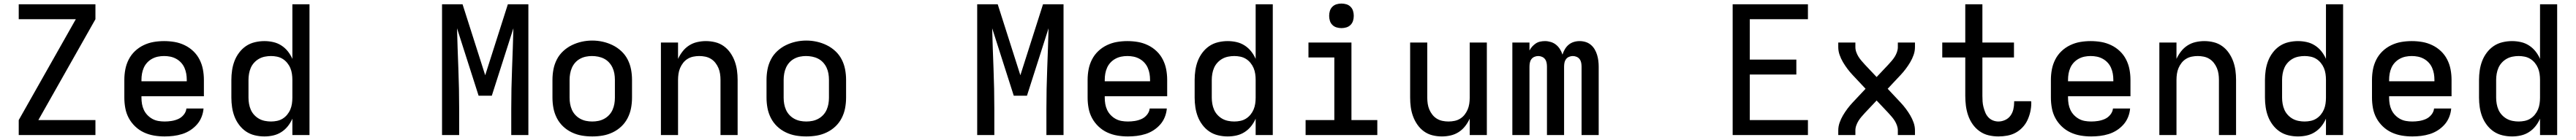

<svg xmlns="http://www.w3.org/2000/svg" viewBox="-20 -759 14440 787"><path d="M85 0V-84L405 -651H85V-735H515V-651L195 -84H515V0Z M903 8Q873 8 843.5 3Q814 -2 787 -14.5Q760 -27 738 -48Q716 -69 702 -95Q688 -121 682.5 -150.5Q677 -180 677 -210V-310Q677 -340 682.5 -369Q688 -398 701.5 -424.5Q715 -451 736.5 -471.5Q758 -492 785 -505Q812 -518 841 -523Q870 -528 900 -528Q930 -528 959 -523Q988 -518 1015 -505Q1042 -492 1063.5 -471.5Q1085 -451 1098.5 -424.5Q1112 -398 1117.5 -369Q1123 -340 1123 -310V-218H773V-210Q773 -192 776 -174.5Q779 -157 786.5 -141Q794 -125 806.5 -112Q819 -99 834.5 -90.5Q850 -82 867.5 -79Q885 -76 903 -76Q922 -76 941.5 -79Q961 -82 979 -90Q997 -98 1010 -114Q1023 -130 1025 -149H1121Q1119 -124 1109.5 -100.5Q1100 -77 1083.5 -58.5Q1067 -40 1046 -26.5Q1025 -13 1001 -5.5Q977 2 952 5Q927 8 903 8ZM1027 -302V-310Q1027 -328 1024 -345Q1021 -362 1014 -378Q1007 -394 995 -407Q983 -420 967.5 -428.5Q952 -437 935 -440.5Q918 -444 900 -444Q882 -444 865 -440.5Q848 -437 832.5 -428.5Q817 -420 805 -407Q793 -394 786 -378Q779 -362 776 -345Q773 -328 773 -310V-302Z M1462 8Q1435 8 1408 1.5Q1381 -5 1359 -20Q1337 -35 1320.5 -57Q1304 -79 1294.5 -104Q1285 -129 1281 -156Q1277 -183 1277 -210V-310Q1277 -337 1281 -364Q1285 -391 1294.5 -416Q1304 -441 1320.5 -463Q1337 -485 1359 -500Q1381 -515 1408 -521.5Q1435 -528 1462 -528Q1487 -528 1511.5 -522.5Q1536 -517 1557 -503.5Q1578 -490 1593.5 -470.5Q1609 -451 1619 -428V-735H1715V0H1619V-92Q1609 -69 1593.5 -49.5Q1578 -30 1557 -16.5Q1536 -3 1511.5 2.5Q1487 8 1462 8ZM1499 -76Q1516 -76 1533 -79.5Q1550 -83 1564.5 -92Q1579 -101 1590 -114.5Q1601 -128 1607.5 -143.5Q1614 -159 1616.5 -176Q1619 -193 1619 -210V-310Q1619 -327 1616.5 -344Q1614 -361 1607.5 -376.5Q1601 -392 1590 -405.5Q1579 -419 1564.5 -428Q1550 -437 1533 -440.5Q1516 -444 1499 -444Q1482 -444 1464.5 -440.5Q1447 -437 1432 -428.5Q1417 -420 1405 -407Q1393 -394 1386 -378Q1379 -362 1376 -344.5Q1373 -327 1373 -310V-210Q1373 -193 1376 -175.5Q1379 -158 1386 -142Q1393 -126 1405 -113Q1417 -100 1432 -91.5Q1447 -83 1464.5 -79.5Q1482 -76 1499 -76Z M2458 0V-735H2573L2700 -336L2827 -735H2942V0H2846V-147Q2846 -260 2850.5 -373.5Q2855 -487 2858 -600L2737 -221H2663L2542 -600Q2545 -487 2549.5 -373.5Q2554 -260 2554 -147V0Z M3300 8Q3270 8 3241 3Q3212 -2 3185 -15Q3158 -28 3136.5 -48.5Q3115 -69 3101.5 -95.5Q3088 -122 3082.5 -151Q3077 -180 3077 -210V-310Q3077 -340 3082.5 -369Q3088 -398 3101.5 -424.5Q3115 -451 3137 -471.5Q3159 -492 3185.5 -505Q3212 -518 3241 -524.5Q3270 -531 3300 -531Q3330 -531 3359 -524.5Q3388 -518 3414.5 -505Q3441 -492 3463 -471.5Q3485 -451 3498.5 -424.5Q3512 -398 3517.5 -369Q3523 -340 3523 -310V-210Q3523 -180 3517.5 -151Q3512 -122 3498.5 -95.5Q3485 -69 3463.5 -48.5Q3442 -28 3415 -15Q3388 -2 3359 3Q3330 8 3300 8ZM3300 -76Q3318 -76 3335 -79.5Q3352 -83 3367.5 -91.5Q3383 -100 3395 -113Q3407 -126 3414 -142Q3421 -158 3424 -175Q3427 -192 3427 -210V-310Q3427 -328 3424 -345.5Q3421 -363 3413.5 -379Q3406 -395 3394 -408Q3382 -421 3366.5 -429Q3351 -437 3333.5 -440.5Q3316 -444 3298 -444Q3281 -444 3264 -440.5Q3247 -437 3231.5 -428.5Q3216 -420 3204.5 -407Q3193 -394 3186 -378Q3179 -362 3176 -344.5Q3173 -327 3173 -310V-210Q3173 -192 3176 -175Q3179 -158 3186 -142Q3193 -126 3205 -113Q3217 -100 3232.5 -91.5Q3248 -83 3265 -79.5Q3282 -76 3300 -76Z M3685 0V-520H3781V-428Q3791 -450 3806.5 -470Q3822 -490 3843 -503.5Q3864 -517 3888.5 -522.5Q3913 -528 3937 -528Q3964 -528 3990 -521.5Q4016 -515 4037.5 -499.5Q4059 -484 4074.5 -461.5Q4090 -439 4099 -414Q4108 -389 4111.5 -363Q4115 -337 4115 -310V0H4019V-310Q4019 -327 4016.5 -344Q4014 -361 4007.5 -376.5Q4001 -392 3990.5 -405.5Q3980 -419 3965.5 -428Q3951 -437 3934 -440.5Q3917 -444 3900 -444Q3883 -444 3866 -440.5Q3849 -437 3834.5 -428Q3820 -419 3809.5 -405.5Q3799 -392 3792.5 -376.5Q3786 -361 3783.5 -344Q3781 -327 3781 -310V0Z M4500 8Q4470 8 4441 3Q4412 -2 4385 -15Q4358 -28 4336.5 -48.5Q4315 -69 4301.5 -95.5Q4288 -122 4282.5 -151Q4277 -180 4277 -210V-310Q4277 -340 4282.5 -369Q4288 -398 4301.5 -424.5Q4315 -451 4337 -471.5Q4359 -492 4385.5 -505Q4412 -518 4441 -524.5Q4470 -531 4500 -531Q4530 -531 4559 -524.5Q4588 -518 4614.5 -505Q4641 -492 4663 -471.5Q4685 -451 4698.5 -424.5Q4712 -398 4717.5 -369Q4723 -340 4723 -310V-210Q4723 -180 4717.5 -151Q4712 -122 4698.5 -95.5Q4685 -69 4663.5 -48.5Q4642 -28 4615 -15Q4588 -2 4559 3Q4530 8 4500 8ZM4500 -76Q4518 -76 4535 -79.5Q4552 -83 4567.5 -91.5Q4583 -100 4595 -113Q4607 -126 4614 -142Q4621 -158 4624 -175Q4627 -192 4627 -210V-310Q4627 -328 4624 -345.5Q4621 -363 4613.5 -379Q4606 -395 4594 -408Q4582 -421 4566.5 -429Q4551 -437 4533.5 -440.5Q4516 -444 4498 -444Q4481 -444 4464 -440.5Q4447 -437 4431.5 -428.5Q4416 -420 4404.5 -407Q4393 -394 4386 -378Q4379 -362 4376 -344.5Q4373 -327 4373 -310V-210Q4373 -192 4376 -175Q4379 -158 4386 -142Q4393 -126 4405 -113Q4417 -100 4432.5 -91.5Q4448 -83 4465 -79.5Q4482 -76 4500 -76Z M5458 0V-735H5573L5700 -336L5827 -735H5942V0H5846V-147Q5846 -260 5850.5 -373.5Q5855 -487 5858 -600L5737 -221H5663L5542 -600Q5545 -487 5549.5 -373.5Q5554 -260 5554 -147V0Z M6303 8Q6273 8 6243.5 3Q6214 -2 6187 -14.5Q6160 -27 6138 -48Q6116 -69 6102 -95Q6088 -121 6082.5 -150.5Q6077 -180 6077 -210V-310Q6077 -340 6082.5 -369Q6088 -398 6101.5 -424.5Q6115 -451 6136.5 -471.5Q6158 -492 6185 -505Q6212 -518 6241 -523Q6270 -528 6300 -528Q6330 -528 6359 -523Q6388 -518 6415 -505Q6442 -492 6463.5 -471.5Q6485 -451 6498.5 -424.5Q6512 -398 6517.5 -369Q6523 -340 6523 -310V-218H6173V-210Q6173 -192 6176 -174.5Q6179 -157 6186.5 -141Q6194 -125 6206.5 -112Q6219 -99 6234.5 -90.5Q6250 -82 6267.5 -79Q6285 -76 6303 -76Q6322 -76 6341.5 -79Q6361 -82 6379 -90Q6397 -98 6410 -114Q6423 -130 6425 -149H6521Q6519 -124 6509.5 -100.5Q6500 -77 6483.5 -58.5Q6467 -40 6446 -26.5Q6425 -13 6401 -5.5Q6377 2 6352 5Q6327 8 6303 8ZM6427 -302V-310Q6427 -328 6424 -345Q6421 -362 6414 -378Q6407 -394 6395 -407Q6383 -420 6367.5 -428.5Q6352 -437 6335 -440.5Q6318 -444 6300 -444Q6282 -444 6265 -440.5Q6248 -437 6232.5 -428.5Q6217 -420 6205 -407Q6193 -394 6186 -378Q6179 -362 6176 -345Q6173 -328 6173 -310V-302Z M6862 8Q6835 8 6808 1.5Q6781 -5 6759 -20Q6737 -35 6720.5 -57Q6704 -79 6694.5 -104Q6685 -129 6681 -156Q6677 -183 6677 -210V-310Q6677 -337 6681 -364Q6685 -391 6694.5 -416Q6704 -441 6720.5 -463Q6737 -485 6759 -500Q6781 -515 6808 -521.5Q6835 -528 6862 -528Q6887 -528 6911.5 -522.5Q6936 -517 6957 -503.5Q6978 -490 6993.5 -470.5Q7009 -451 7019 -428V-735H7115V0H7019V-92Q7009 -69 6993.5 -49.5Q6978 -30 6957 -16.5Q6936 -3 6911.5 2.5Q6887 8 6862 8ZM6899 -76Q6916 -76 6933 -79.5Q6950 -83 6964.5 -92Q6979 -101 6990 -114.5Q7001 -128 7007.5 -143.5Q7014 -159 7016.5 -176Q7019 -193 7019 -210V-310Q7019 -327 7016.5 -344Q7014 -361 7007.5 -376.5Q7001 -392 6990 -405.5Q6979 -419 6964.5 -428Q6950 -437 6933 -440.5Q6916 -444 6899 -444Q6882 -444 6864.5 -440.5Q6847 -437 6832 -428.5Q6817 -420 6805 -407Q6793 -394 6786 -378Q6779 -362 6776 -344.5Q6773 -327 6773 -310V-210Q6773 -193 6776 -175.5Q6779 -158 6786 -142Q6793 -126 6805 -113Q6817 -100 6832 -91.5Q6847 -83 6864.5 -79.5Q6882 -76 6899 -76Z M7299 0V-84H7460V-436H7315V-520H7556V-84H7701V0ZM7500 -601Q7486 -601 7472.5 -605Q7459 -609 7449 -619Q7439 -629 7435 -642.5Q7431 -656 7431 -670Q7431 -684 7435 -697.5Q7439 -711 7449 -721Q7459 -731 7472.5 -735Q7486 -739 7500 -739Q7514 -739 7527.5 -735Q7541 -731 7551 -721Q7561 -711 7565 -697.5Q7569 -684 7569 -670Q7569 -656 7565 -642.5Q7561 -629 7551 -619Q7541 -609 7527.5 -605Q7514 -601 7500 -601Z M8063 8Q8036 8 8010 1.5Q7984 -5 7962.5 -20.5Q7941 -36 7925.5 -58.5Q7910 -81 7901 -106Q7892 -131 7888.5 -157Q7885 -183 7885 -210V-520H7981V-210Q7981 -193 7983.5 -176Q7986 -159 7992.5 -143.5Q7999 -128 8009.5 -114.5Q8020 -101 8034.5 -92Q8049 -83 8066 -79.5Q8083 -76 8100 -76Q8117 -76 8134 -79.5Q8151 -83 8165.5 -92Q8180 -101 8190.5 -114.5Q8201 -128 8207.5 -143.5Q8214 -159 8216.5 -176Q8219 -193 8219 -210V-520H8315V0H8219V-92Q8209 -70 8193.5 -50Q8178 -30 8157 -16.5Q8136 -3 8111.5 2.5Q8087 8 8063 8Z M8458 0V-520H8554V-475Q8560 -487 8569 -497Q8578 -507 8589 -514.5Q8600 -522 8613.5 -525Q8627 -528 8641 -528Q8641 -528 8641 -528Q8641 -528 8641 -528Q8657 -528 8673.5 -523Q8690 -518 8703 -507.5Q8716 -497 8725 -482.5Q8734 -468 8739 -452Q8744 -468 8752.5 -482.5Q8761 -497 8773.5 -507.5Q8786 -518 8802 -523Q8818 -528 8835 -528Q8835 -528 8835 -528Q8835 -528 8835 -528Q8852 -528 8868.5 -523Q8885 -518 8898 -507Q8911 -496 8919.5 -481.5Q8928 -467 8933 -450.5Q8938 -434 8940 -417Q8942 -400 8942 -384V0H8846V-384Q8846 -395 8844 -406Q8842 -417 8835.5 -426Q8829 -435 8818.5 -439.5Q8808 -444 8797 -444Q8786 -444 8775.5 -439.5Q8765 -435 8758.5 -426Q8752 -417 8750 -406Q8748 -395 8748 -384V0H8652V-384Q8652 -395 8650 -406Q8648 -417 8641.5 -426Q8635 -435 8624.5 -439.5Q8614 -444 8603 -444Q8592 -444 8581.5 -439.5Q8571 -435 8564.5 -426Q8558 -417 8556 -406Q8554 -395 8554 -384V0Z M9693 0V-735H10115V-651H9789V-424H10050V-340H9789V-84H10115V0Z M10285 0V-26Q10285 -48 10292.5 -69.5Q10300 -91 10311.5 -110.5Q10323 -130 10336.5 -148Q10350 -166 10365 -182L10438 -260L10365 -338Q10350 -354 10336.5 -372Q10323 -390 10311.5 -409.5Q10300 -429 10292.5 -450.5Q10285 -472 10285 -494V-520H10381V-494Q10381 -480 10386 -466Q10391 -452 10398.5 -440Q10406 -428 10415.5 -417Q10425 -406 10435 -395L10500 -326L10565 -395Q10575 -406 10584.5 -417Q10594 -428 10601.5 -440Q10609 -452 10614 -466Q10619 -480 10619 -494V-520H10715V-494Q10715 -472 10707.5 -450.5Q10700 -429 10688.5 -409.5Q10677 -390 10663.5 -372Q10650 -354 10635 -338L10562 -260L10635 -182Q10650 -166 10663.5 -148Q10677 -130 10688.5 -110.5Q10700 -91 10707.5 -69.5Q10715 -48 10715 -26V0H10619V-26Q10619 -40 10614 -54Q10609 -68 10601.5 -80Q10594 -92 10584.5 -103Q10575 -114 10565 -125L10500 -194L10435 -125Q10425 -114 10415.5 -103Q10406 -92 10398.5 -80Q10391 -68 10386 -54Q10381 -40 10381 -26V0Z M11183 8Q11155 8 11127.5 1.5Q11100 -5 11077 -21.5Q11054 -38 11038 -61Q11022 -84 11013 -110.5Q11004 -137 11000.5 -164.5Q10997 -192 10997 -220V-436H10868V-520H10997V-735H11093V-520H11270V-436H11093V-220Q11093 -204 11094 -188.5Q11095 -173 11099 -157.5Q11103 -142 11109 -127Q11115 -112 11126 -100Q11137 -88 11152 -82Q11167 -76 11183 -76Q11202 -76 11220.5 -84.5Q11239 -93 11250.5 -109Q11262 -125 11266.5 -144.5Q11271 -164 11271 -184Q11271 -185 11271 -187Q11271 -189 11271 -190H11366Q11367 -187 11367 -184.5Q11367 -182 11367 -179Q11367 -155 11361.5 -130.5Q11356 -106 11345.5 -83.5Q11335 -61 11317.5 -42.5Q11300 -24 11278.5 -12.5Q11257 -1 11232 3.5Q11207 8 11183 8Z M11703 8Q11673 8 11643.5 3Q11614 -2 11587 -14.5Q11560 -27 11538 -48Q11516 -69 11502 -95Q11488 -121 11482.5 -150.5Q11477 -180 11477 -210V-310Q11477 -340 11482.5 -369Q11488 -398 11501.5 -424.5Q11515 -451 11536.5 -471.5Q11558 -492 11585 -505Q11612 -518 11641 -523Q11670 -528 11700 -528Q11730 -528 11759 -523Q11788 -518 11815 -505Q11842 -492 11863.5 -471.5Q11885 -451 11898.5 -424.5Q11912 -398 11917.5 -369Q11923 -340 11923 -310V-218H11573V-210Q11573 -192 11576 -174.5Q11579 -157 11586.5 -141Q11594 -125 11606.5 -112Q11619 -99 11634.5 -90.5Q11650 -82 11667.5 -79Q11685 -76 11703 -76Q11722 -76 11741.5 -79Q11761 -82 11779 -90Q11797 -98 11810 -114Q11823 -130 11825 -149H11921Q11919 -124 11909.5 -100.5Q11900 -77 11883.5 -58.5Q11867 -40 11846 -26.5Q11825 -13 11801 -5.5Q11777 2 11752 5Q11727 8 11703 8ZM11827 -302V-310Q11827 -328 11824 -345Q11821 -362 11814 -378Q11807 -394 11795 -407Q11783 -420 11767.5 -428.5Q11752 -437 11735 -440.5Q11718 -444 11700 -444Q11682 -444 11665 -440.5Q11648 -437 11632.5 -428.5Q11617 -420 11605 -407Q11593 -394 11586 -378Q11579 -362 11576 -345Q11573 -328 11573 -310V-302Z M12085 0V-520H12181V-428Q12191 -450 12206.5 -470Q12222 -490 12243 -503.5Q12264 -517 12288.5 -522.5Q12313 -528 12337 -528Q12364 -528 12390 -521.5Q12416 -515 12437.5 -499.5Q12459 -484 12474.5 -461.5Q12490 -439 12499 -414Q12508 -389 12511.5 -363Q12515 -337 12515 -310V0H12419V-310Q12419 -327 12416.5 -344Q12414 -361 12407.5 -376.5Q12401 -392 12390.5 -405.5Q12380 -419 12365.5 -428Q12351 -437 12334 -440.5Q12317 -444 12300 -444Q12283 -444 12266 -440.5Q12249 -437 12234.5 -428Q12220 -419 12209.5 -405.5Q12199 -392 12192.5 -376.5Q12186 -361 12183.5 -344Q12181 -327 12181 -310V0Z M12862 8Q12835 8 12808 1.5Q12781 -5 12759 -20Q12737 -35 12720.5 -57Q12704 -79 12694.5 -104Q12685 -129 12681 -156Q12677 -183 12677 -210V-310Q12677 -337 12681 -364Q12685 -391 12694.5 -416Q12704 -441 12720.5 -463Q12737 -485 12759 -500Q12781 -515 12808 -521.5Q12835 -528 12862 -528Q12887 -528 12911.5 -522.5Q12936 -517 12957 -503.5Q12978 -490 12993.5 -470.5Q13009 -451 13019 -428V-735H13115V0H13019V-92Q13009 -69 12993.5 -49.5Q12978 -30 12957 -16.5Q12936 -3 12911.5 2.5Q12887 8 12862 8ZM12899 -76Q12916 -76 12933 -79.5Q12950 -83 12964.5 -92Q12979 -101 12990 -114.5Q13001 -128 13007.5 -143.5Q13014 -159 13016.5 -176Q13019 -193 13019 -210V-310Q13019 -327 13016.5 -344Q13014 -361 13007.5 -376.5Q13001 -392 12990 -405.5Q12979 -419 12964.5 -428Q12950 -437 12933 -440.5Q12916 -444 12899 -444Q12882 -444 12864.5 -440.5Q12847 -437 12832 -428.5Q12817 -420 12805 -407Q12793 -394 12786 -378Q12779 -362 12776 -344.5Q12773 -327 12773 -310V-210Q12773 -193 12776 -175.5Q12779 -158 12786 -142Q12793 -126 12805 -113Q12817 -100 12832 -91.5Q12847 -83 12864.5 -79.5Q12882 -76 12899 -76Z M13503 8Q13473 8 13443.5 3Q13414 -2 13387 -14.5Q13360 -27 13338 -48Q13316 -69 13302 -95Q13288 -121 13282.5 -150.5Q13277 -180 13277 -210V-310Q13277 -340 13282.5 -369Q13288 -398 13301.5 -424.5Q13315 -451 13336.5 -471.5Q13358 -492 13385 -505Q13412 -518 13441 -523Q13470 -528 13500 -528Q13530 -528 13559 -523Q13588 -518 13615 -505Q13642 -492 13663.5 -471.5Q13685 -451 13698.5 -424.5Q13712 -398 13717.5 -369Q13723 -340 13723 -310V-218H13373V-210Q13373 -192 13376 -174.5Q13379 -157 13386.5 -141Q13394 -125 13406.5 -112Q13419 -99 13434.5 -90.5Q13450 -82 13467.5 -79Q13485 -76 13503 -76Q13522 -76 13541.5 -79Q13561 -82 13579 -90Q13597 -98 13610 -114Q13623 -130 13625 -149H13721Q13719 -124 13709.5 -100.5Q13700 -77 13683.5 -58.5Q13667 -40 13646 -26.5Q13625 -13 13601 -5.5Q13577 2 13552 5Q13527 8 13503 8ZM13627 -302V-310Q13627 -328 13624 -345Q13621 -362 13614 -378Q13607 -394 13595 -407Q13583 -420 13567.5 -428.5Q13552 -437 13535 -440.5Q13518 -444 13500 -444Q13482 -444 13465 -440.5Q13448 -437 13432.5 -428.5Q13417 -420 13405 -407Q13393 -394 13386 -378Q13379 -362 13376 -345Q13373 -328 13373 -310V-302Z M14062 8Q14035 8 14008 1.5Q13981 -5 13959 -20Q13937 -35 13920.5 -57Q13904 -79 13894.5 -104Q13885 -129 13881 -156Q13877 -183 13877 -210V-310Q13877 -337 13881 -364Q13885 -391 13894.5 -416Q13904 -441 13920.5 -463Q13937 -485 13959 -500Q13981 -515 14008 -521.5Q14035 -528 14062 -528Q14087 -528 14111.5 -522.5Q14136 -517 14157 -503.5Q14178 -490 14193.5 -470.5Q14209 -451 14219 -428V-735H14315V0H14219V-92Q14209 -69 14193.5 -49.5Q14178 -30 14157 -16.5Q14136 -3 14111.5 2.5Q14087 8 14062 8ZM14099 -76Q14116 -76 14133 -79.5Q14150 -83 14164.5 -92Q14179 -101 14190 -114.5Q14201 -128 14207.5 -143.5Q14214 -159 14216.5 -176Q14219 -193 14219 -210V-310Q14219 -327 14216.5 -344Q14214 -361 14207.5 -376.5Q14201 -392 14190 -405.5Q14179 -419 14164.5 -428Q14150 -437 14133 -440.5Q14116 -444 14099 -444Q14082 -444 14064.5 -440.5Q14047 -437 14032 -428.5Q14017 -420 14005 -407Q13993 -394 13986 -378Q13979 -362 13976 -344.5Q13973 -327 13973 -310V-210Q13973 -193 13976 -175.5Q13979 -158 13986 -142Q13993 -126 14005 -113Q14017 -100 14032 -91.5Q14047 -83 14064.5 -79.5Q14082 -76 14099 -76Z"/></svg>

Font: Zed Mono Medium Extended
Style: Regular
Weight: 500
Width: 7
Monospace: yes
Designer: Belleve Invis
Foundry: Belleve Invis
Version: Version 1.0.0; ttfautohint (v1.8.4)